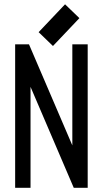

<svg xmlns="http://www.w3.org/2000/svg" viewBox="-20 -895 490 915"><path d="M232.4 -675.8 164.1 -741.7 290 -874.5 358.4 -808.6ZM125.5 0H52.2V-683.6H118.2L324.7 -202.1V-683.6H397.9V0H331.5L125.5 -481Z"/></svg>

Font: Anka/Coder Narrow
Style: Regular
Weight: 400
Width: 3
Monospace: yes
Version: Version 001.100